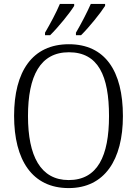

<svg xmlns="http://www.w3.org/2000/svg" viewBox="-20 -951 702 981"><path d="M368 -784V-771H394C435 -811 495 -886 517 -921V-931H444C424 -886 395 -830 368 -784ZM210 -784V-771H236C277 -811 338 -886 359 -921V-931H286C267 -886 237 -830 210 -784ZM331 10C514 10 608 -134 608 -358C608 -588 517 -725 332 -725C145 -725 52 -586 52 -359C52 -134 144 10 331 10ZM331 -31C187 -31 123 -154 123 -358C123 -564 186 -684 332 -684C482 -684 537 -564 537 -358C537 -153 478 -31 331 -31Z"/></svg>

Font: Noto Serif Devanagari SemiCondensed Light
Style: Regular
Weight: 300
Width: 4
Designer: Universal Thirst, Indian Type Foundry and the Monotype Design Team
Foundry: Monotype Imaging Inc.
Version: Version 2.004